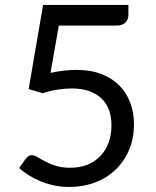

<svg xmlns="http://www.w3.org/2000/svg" viewBox="-20 -736 620 764"><path d="M181 -446Q237 -458 284 -458Q340 -458 383 -441.5Q426 -425 454.8 -396Q483.5 -367 498.2 -327.5Q513 -288 513 -241.5Q513 -184.5 493.2 -138.5Q473.5 -92.5 438.8 -59.8Q404 -27 357 -9.5Q310 8 255.5 8Q224 8 195 1.8Q166 -4.5 140.8 -15Q115.5 -25.5 94 -39Q72.5 -52.5 56 -67.5L83.5 -105.5Q92.5 -118.5 107 -118.5Q117 -118.5 129.5 -110.8Q142 -103 160 -93.5Q178 -84 202.2 -76.2Q226.5 -68.5 260 -68.5Q297.5 -68.5 327.5 -80.5Q357.5 -92.5 379 -114.8Q400.5 -137 412 -168Q423.5 -199 423.5 -237.5Q423.5 -271 413.8 -298Q404 -325 384.2 -344Q364.5 -363 335 -373.5Q305.5 -384 266 -384Q239 -384 209.8 -379.5Q180.5 -375 150 -365L94 -381.5L151.5 -716.5H491V-677.5Q491 -658.5 479.2 -646.2Q467.5 -634 439 -634H214Z"/></svg>

Font: Lato
Style: Regular
Weight: 400
Designer: Lukasz Dziedzic with Adam Twardoch and Botio Nikoltchev
Foundry: tyPoland Lukasz Dziedzic
Version: Version 2.010; 2014-09-01; http://www.latofonts.com/; ttfaut